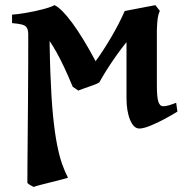

<svg xmlns="http://www.w3.org/2000/svg" viewBox="-20 -489 736 753"><path d="M675.8 -51.3Q656.2 -39.1 627.4 -23.4Q598.6 -7.8 570.6 3.7Q542.5 15.1 526.4 15.1Q504.4 15.1 490.2 -18.8Q476.1 -52.7 476.1 -105.5Q476.1 -109.9 476.1 -138.7Q476.1 -167.5 476.1 -208Q476.1 -248.5 476.1 -289.3Q476.1 -330.1 476.1 -359.1Q476.1 -388.2 476.1 -393.1Q476.1 -403.8 482.4 -411.9Q488.8 -419.9 489.7 -426.8Q490.7 -433.6 474.6 -439.5Q488.8 -443.4 510.7 -448.2Q532.7 -453.1 554.4 -458.3Q576.2 -463.4 589.4 -468.8L606.9 -446.3Q600.6 -433.1 598.4 -417Q596.2 -400.9 595.2 -370.6Q595.2 -367.2 595.2 -346.2Q595.2 -325.2 595.2 -295.7Q595.2 -266.1 595.2 -235.8Q595.2 -205.6 595.2 -183.1Q595.2 -160.6 595.2 -154.8Q595.2 -106.4 601.3 -89.4Q607.4 -72.3 619.1 -72.3Q629.9 -72.3 642.3 -75.9Q654.8 -79.6 670.9 -85.9ZM606.9 -446.3Q584 -436 553.5 -408Q522.9 -379.9 489.7 -340.3Q456.5 -300.8 425.3 -255.4Q394 -210 369.6 -166Q362.8 -161.1 345.2 -154.8Q327.6 -148.4 310.5 -142.6Q293.5 -136.7 287.1 -133.8L265.1 -148.9Q230 -233.9 201.4 -284.4Q172.9 -335 153.8 -354.5Q142.1 -366.7 120.1 -376.2Q98.1 -385.7 73.2 -391.4Q48.3 -397 27.3 -398.4V-431.6Q47.9 -432.6 81.8 -438.5Q115.7 -444.3 147.7 -452.6Q179.7 -460.9 193.8 -468.8Q221.2 -456.1 262.9 -399.7Q304.7 -343.3 355 -249Q385.7 -291 416.7 -344Q447.8 -397 469.2 -445.8Q493.7 -450.7 528.8 -457.3Q564 -463.9 589.4 -468.8Q591.8 -466.3 598.1 -457.5Q604.5 -448.7 606.9 -446.3ZM173.8 -442.4Q173.8 -303.2 177.5 -203.6Q181.2 -104 188 -35.4Q194.8 33.2 203.9 78.6Q212.9 124 223.6 154.3Q234.4 184.6 246.6 208Q231.4 212.9 204.8 219.5Q178.2 226.1 151.9 232.7Q125.5 239.3 111.8 244.1Q106.9 241.7 99.1 237.3Q91.3 232.9 87.4 228.5Q87.4 211.9 87.6 163.3Q87.9 114.7 88.6 47.9Q89.4 -19 89.8 -92.8Q90.3 -166.5 90.6 -235.1Q90.8 -303.7 90.8 -354.5Q90.8 -376 81.5 -385Q72.3 -394 40 -397.9Z"/></svg>

Font: Gentium Plus
Style: Bold
Weight: 700
Designer: Victor Gaultney, Annie Olsen, Iska Routamaa, Becca Hirsbrunner
Foundry: SIL International
Version: Version 6.101